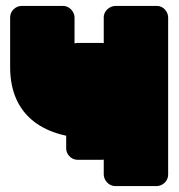

<svg xmlns="http://www.w3.org/2000/svg" viewBox="-20 -586 600 644"><path d="M322 -50C338 -50 360 -64 360 -87V-405C360 -421 345 -442 322 -442H240C224 -442 202 -428 202 -405V-87C202 -71 217 -50 240 -50ZM292 -310C236 -310 230 -315 230 -361V-528C230 -544 215 -566 192 -566H51C35 -566 14 -551 14 -528V-361C14 -191 136 -122 292 -122C305 -122 316 -122 328 -123V0C328 16 343 38 366 38H507C523 38 544 23 544 0V-528C544 -544 530 -566 507 -566H366C350 -566 328 -551 328 -528V-312C318 -311 305 -310 292 -310Z"/></svg>

Font: Asimov Print
Style: E
Weight: 500
Designer: Google
Version: Version 2.000980; 2014